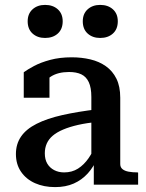

<svg xmlns="http://www.w3.org/2000/svg" viewBox="-20 -754 596 784"><path d="M379 -308 378 -256Q334 -252 299 -244Q264 -236 238 -225Q212 -214 195.5 -200Q179 -186 171 -168Q163 -150 163 -128Q163 -103 173 -86Q183 -69 201 -59.5Q219 -50 242 -50Q274 -50 298.5 -65.5Q323 -81 342 -108.5Q361 -136 375 -174L378 -110Q363 -73 338.5 -46Q314 -19 281 -4.5Q248 10 205 10Q159 10 123 -6Q87 -22 66 -52.5Q45 -83 45 -125Q45 -166 66 -196.5Q87 -227 129.5 -248.5Q172 -270 234 -284Q296 -298 379 -308ZM363 0V-103L353 -104V-358Q353 -396 342.5 -418.5Q332 -441 312 -450.5Q292 -460 262 -460Q217 -460 188 -441.5Q159 -423 141 -397Q138 -409 139.5 -419Q141 -429 147 -437Q153 -445 162 -451Q171 -457 182 -460V-355H77V-459Q92 -470 119 -484.5Q146 -499 185 -509.5Q224 -520 273 -520Q313 -520 349 -511.5Q385 -503 412.5 -483.5Q440 -464 455.5 -432.5Q471 -401 471 -355V-84Q471 -71 480 -63.5Q489 -56 505 -53Q521 -50 542 -50L544 -49V0ZM236 -667Q236 -635 216 -617Q196 -599 164 -599Q133 -599 113 -617Q93 -635 93 -667Q93 -698 113 -716Q133 -734 164 -734Q196 -734 216 -716Q236 -698 236 -667ZM461 -667Q461 -635 441 -617Q421 -599 389 -599Q358 -599 338 -617Q318 -635 318 -667Q318 -698 338 -716Q358 -734 389 -734Q421 -734 441 -716Q461 -698 461 -667Z"/></svg>

Font: Roboto Serif 36pt Medium
Style: Regular
Weight: 500
Designer: Greg Gazdowicz
Foundry: Commercial Type
Version: Version 1.008